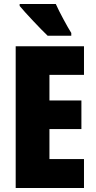

<svg xmlns="http://www.w3.org/2000/svg" viewBox="-20 -947 483 967"><path d="M261 -927H79V-917C105 -885 188 -797 220 -767H339V-781C321 -809 278 -888 261 -927ZM403 0V-146H229V-297H390V-441H229V-570H403V-714H59V0Z"/></svg>

Font: Noto Sans Myanmar UI ExtraCondensed Black
Style: Regular
Weight: 900
Width: 2
Designer: Monotype Design Team
Foundry: Monotype Imaging Inc.
Version: Version 2.103